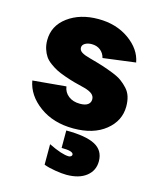

<svg xmlns="http://www.w3.org/2000/svg" viewBox="-114 -612 760 924"><g transform="rotate(15 265.5 -150.0)"><path d="M261.2 -532.2Q350.6 -532.2 414.6 -486.8Q478.5 -441.4 490.2 -377L328.1 -356Q322.3 -379.4 304.7 -393.3Q287.1 -407.2 261.2 -407.2Q241.7 -407.2 228.3 -399.2Q214.8 -391.1 214.8 -377.9Q214.8 -363.8 228.8 -355Q242.7 -346.2 271 -338.9Q311 -328.1 336.9 -319.8Q362.8 -311.5 391.8 -300Q420.9 -288.6 438.2 -275.9Q455.6 -263.2 470.7 -246.6Q485.8 -230 492.4 -208.5Q499 -187 499 -160.2Q499 -88.4 439.2 -40.3Q379.4 7.8 279.8 7.8Q180.2 7.8 111.3 -42.2Q42.5 -92.3 29.8 -164.1L195.8 -179.2Q199.7 -150.4 222.4 -132.8Q245.1 -115.2 279.8 -115.2Q306.2 -115.2 319.1 -124.8Q332 -134.3 332 -150.9Q332 -166.5 319.6 -177Q307.1 -187.5 280.8 -194.8Q248 -202.6 226.3 -208.7Q204.6 -214.8 178 -224.1Q151.4 -233.4 134.3 -242.2Q117.2 -251 99.4 -264.2Q81.5 -277.3 71.5 -292.2Q61.5 -307.1 55.2 -326.9Q48.8 -346.7 48.8 -370.1Q48.8 -442.4 109.6 -487.3Q170.4 -532.2 261.2 -532.2ZM191.9 211.9V109.9Q259.8 143.1 293 143.1Q299.8 143.1 304.4 139.4Q309.1 135.7 309.1 130.9Q309.1 112.8 250 112.8V25.9Q347.7 25.9 393.8 50.3Q439.9 74.7 439.9 128.9Q439.9 175.3 404.1 203.6Q368.2 231.9 305.2 231.9Q283.7 231.9 249 226.3Q214.4 220.7 191.9 211.9Z"/></g></svg>

Font: LT Superior Black
Style: Regular
Weight: 900
Designer: Daniel Lyons
Foundry: LyonsType
Version: Version 2.005